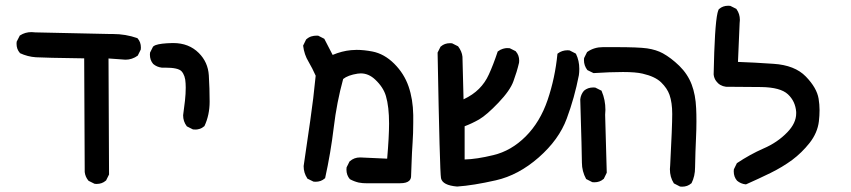

<svg xmlns="http://www.w3.org/2000/svg" viewBox="-20 -540 3040 686"><path d="M39.1 -383.8Q39.1 -386.7 39.6 -391.1L50.8 -413.1L51.8 -413.6Q69.8 -425.3 92.8 -425.3Q99.1 -425.3 106 -424.3L372.1 -418.5Q377.9 -418.5 383.3 -418.5Q428.7 -418.5 470.7 -403.8L471.7 -402.8Q483.4 -389.6 483.4 -370.1Q483.4 -367.2 482.9 -362.8L472.2 -341.3Q452.1 -326.7 428.2 -326.7Q422.4 -326.7 416.5 -327.6L367.7 -331.1L369.6 83.5L358.9 105L357.9 105.5Q344.7 117.2 325.2 117.2Q322.3 117.2 317.9 116.7L296.4 106Q284.7 92.3 282.7 74.7Q282.7 74.2 280.8 -331.5Q137.7 -333.5 108.2 -335.4Q78.6 -337.4 51.3 -350.1L50.8 -351.1Q39.1 -364.3 39.1 -383.8Z M634.3 -127.9V-128.4Q638.2 -155.8 640.9 -180.4Q643.6 -205.1 643.6 -227.1Q643.6 -234.4 643.1 -242.2Q642.1 -270.5 628.4 -285.6Q616.2 -298.3 570.3 -298.3Q564.9 -298.3 558.1 -298.3Q540.5 -300.3 527.3 -311.5Q515.6 -325.2 515.6 -344.7Q515.6 -347.7 516.1 -352.1L526.9 -373.5Q531.2 -377 536.1 -378.9Q553.7 -385.3 596.2 -386.2Q597.7 -386.2 599.1 -386.2Q654.8 -386.2 690.4 -350.6Q723.1 -317.9 726.1 -271Q729 -223.6 729 -176.8Q729 -128.9 710.4 -89.4Q701.7 -82 693.4 -79.6Q685.1 -77.1 679.4 -77.1Q673.8 -77.1 669.4 -77.6L647.9 -88.4L647 -89.4Q634.3 -106.4 634.3 -127.9Z M1295.9 114.7Q1292 114.7 1287.6 114.7Q1283.2 114.7 1276.4 114.3Q1269.5 113.8 1261.7 112.3Q1245.1 108.4 1230 100.1Q1217.8 85.9 1217.8 65.9Q1217.8 62.5 1218.3 58.1L1229 36.6L1230 36.1Q1245.1 22.5 1266.6 22.5L1363.3 26.9Q1370.1 -51.8 1370.1 -98.6Q1370.1 -158.7 1358.9 -196.8Q1349.6 -228.5 1320.3 -255.9Q1296.9 -277.8 1269 -277.8Q1263.7 -277.8 1257.8 -276.9Q1223.1 -271.5 1206.1 -257.8Q1183.1 -174.3 1172.4 -84.2Q1161.6 5.9 1141.6 96.7L1140.1 97.7Q1127 109.4 1107.4 109.4Q1104.5 109.4 1100.1 108.9L1078.1 98.1L1077.6 96.7Q1064.9 77.6 1064.9 53.7V53.2L1088.4 -108.4Q1100.1 -188.5 1107.9 -269.5Q1096.2 -295.9 1082.5 -319.3Q1066.9 -344.7 1063 -377L1073.7 -398.9Q1083 -407.2 1092.3 -409.9Q1101.6 -412.6 1109.9 -412.6Q1112.8 -412.6 1116.7 -412.6L1138.7 -401.4L1168.5 -343.8Q1202.1 -357.9 1234.4 -360.8Q1243.7 -361.8 1253.9 -361.8Q1280.3 -361.8 1310.5 -356Q1353 -347.7 1388.4 -312.5Q1423.8 -277.3 1439.7 -231.4Q1455.6 -185.5 1456.5 -128.9Q1456.5 -115.2 1456.5 -102.1Q1456.5 -63.5 1454.1 -29.1Q1451.7 5.4 1450.7 37.4Q1449.7 69.3 1448.7 90.8Q1448.2 99.6 1442.4 105.5Q1433.1 114.7 1409.7 114.7Q1406.2 114.7 1403.3 114.7Z M1587.9 -385.7Q1590.8 -385.7 1595.2 -385.3L1616.7 -374.5Q1630.4 -356.4 1632.3 -337.4Q1632.3 -336.9 1636.2 -185.1Q1669.4 -200.7 1691.4 -222.7Q1713.4 -244.6 1726.6 -273.9Q1742.2 -307.6 1758.3 -356Q1768.1 -363.3 1776.9 -365.7Q1785.6 -368.2 1791.3 -368.2Q1796.9 -368.2 1801.3 -367.7L1822.8 -356.9L1823.2 -356Q1835 -342.8 1835 -323.2Q1835 -317.9 1834.5 -315.9Q1826.7 -282.7 1814.5 -250Q1802.7 -216.8 1760.7 -172.9Q1719.2 -129.4 1691.9 -113.3Q1666 -98.6 1640.1 -88.9V29.8Q1683.1 28.8 1742.7 14.2Q1806.6 -1 1858.2 -52.5Q1909.7 -104 1936.5 -182.6Q1963.4 -261.7 1971.7 -347.7L1973.1 -349.1Q1988.3 -360.4 2007.8 -360.4Q2010.7 -360.4 2015.1 -359.9L2037.1 -348.6L2038.1 -347.2Q2049.8 -323.2 2049.8 -293.9Q2049.8 -281.7 2048.3 -271.5Q2032.7 -190.9 2004.9 -116.2Q1977.1 -41 1904.8 22.5Q1832.5 85.9 1751.7 104.2Q1670.9 122.6 1613.3 126.5Q1561 122.1 1555.7 96.7Q1551.3 74.7 1543.5 -352.1L1554.2 -373.5L1555.2 -374Q1568.4 -385.7 1587.9 -385.7Z M2373.5 64.5Q2373.5 57.6 2374.5 50.3Q2381.8 -88.4 2381.8 -132.8Q2381.8 -173.3 2372.1 -201.2Q2363.8 -224.6 2342.3 -245.6Q2320.8 -266.6 2275.9 -276.9Q2251.5 -282.7 2205.8 -282.7Q2160.2 -282.7 2100.6 -278.8L2078.6 -289.6Q2066.4 -305.7 2066.4 -325.2Q2066.4 -328.1 2066.9 -332.5L2077.6 -354L2079.1 -355Q2103 -371.6 2134.3 -371.6Q2137.2 -371.6 2140.6 -371.6Q2160.6 -371.6 2178.7 -371.6Q2260.7 -371.6 2292 -367.2Q2324.7 -362.3 2348.1 -349.6Q2377.4 -333.5 2407.2 -304.7Q2437 -275.4 2451.2 -238.3Q2465.3 -201.2 2467.3 -152.8Q2468.3 -133.8 2468.3 -106.2Q2468.3 -78.6 2466.8 -47.1Q2465.3 -15.6 2464.8 2.9Q2463.4 39.1 2463.4 58.6Q2463.4 89.4 2450.7 114.7L2449.7 115.2Q2436.5 127 2417 127Q2414.1 127 2409.7 126.5L2387.7 115.2L2387.2 114.3Q2373.5 92.8 2373.5 64.5ZM2053.2 -185.1Q2055.2 -202.6 2066.4 -215.8Q2080.1 -227.5 2099.6 -227.5Q2102.5 -227.5 2106.9 -227.1L2129.4 -215.8L2129.9 -213.9Q2143.1 -183.1 2143.1 -147.5Q2143.1 -138.7 2142.1 -129.9L2147.9 77.1L2137.2 99.1L2136.2 99.6Q2123 111.3 2103.5 111.3Q2100.6 111.3 2096.2 110.8L2074.2 99.6Q2059.1 71.8 2059.1 41.3Q2059.1 10.7 2053.2 -185.1Z M2601.6 72.3Q2601.6 69.3 2602.1 64.9L2612.8 43Q2659.7 11.7 2707.5 -9.3Q2757.8 -30.8 2793 -67.4Q2824.7 -100.1 2824.7 -134.8Q2824.7 -137.2 2824.7 -140.1Q2821.8 -178.2 2795.2 -203.1Q2768.6 -228 2699.7 -229Q2630.9 -230 2574.2 -230H2573.7Q2551.3 -232.9 2538.6 -250.5Q2531.2 -260.7 2529.8 -273.9V-274.4Q2533.2 -447.8 2543.5 -493.2Q2545.4 -501.5 2548.3 -507.3L2549.3 -507.8Q2562.5 -519.5 2582 -519.5Q2585 -519.5 2589.4 -519L2610.8 -508.3L2611.8 -506.8Q2623.5 -490.2 2623.5 -468.8Q2623.5 -462.9 2622.6 -456.5L2616.7 -318.8Q2672.9 -316.9 2743.7 -312Q2819.8 -307.1 2859.1 -266.6Q2898.4 -226.1 2904.8 -187.5Q2908.2 -166.5 2908.2 -146.7Q2908.2 -127 2905.8 -106.4Q2900.9 -65.4 2872.6 -29.3Q2844.7 5.9 2810.1 31.7Q2775.4 57.1 2733.2 77.9Q2690.9 98.6 2645.5 118.7H2644Q2626.5 116.7 2613.3 105.5Q2601.6 91.8 2601.6 72.3Z"/></svg>

Font: Bakudai
Style: Medium
Weight: 500
Version: Version 1.48